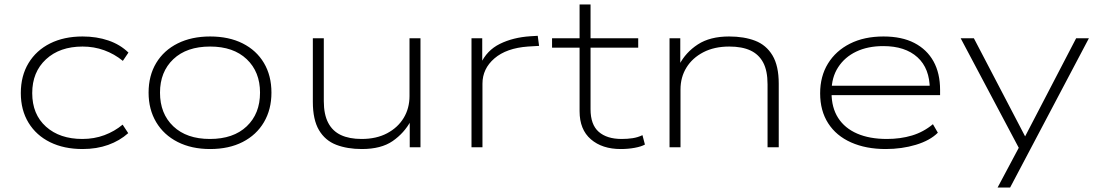

<svg xmlns="http://www.w3.org/2000/svg" viewBox="-20 -658 4918 858"><path d="M349 8Q266 8 204 -22.5Q142 -53 107.5 -109.5Q73 -166 73 -242Q73 -319 107.5 -376Q142 -433 204 -464Q266 -495 349 -495Q412 -495 464.5 -477Q517 -459 554 -423L529 -386Q491 -417 445.5 -433.5Q400 -450 349 -450Q247 -450 185.5 -393Q124 -336 124 -242Q124 -147 185.5 -92Q247 -37 348 -37Q401 -37 446.5 -54Q492 -71 528 -101L553 -63Q515 -29 463.5 -10.5Q412 8 349 8Z M919 8Q836 8 774 -23.5Q712 -55 678 -112Q644 -169 644 -244Q644 -320 678 -376.5Q712 -433 774 -464Q836 -495 919 -495Q1003 -495 1064.5 -464Q1126 -433 1159.5 -376.5Q1193 -320 1193 -244Q1193 -169 1159.5 -112Q1126 -55 1064.5 -23.5Q1003 8 919 8ZM918 -37Q1023 -37 1082.5 -93.5Q1142 -150 1142 -244Q1142 -337 1082.5 -393.5Q1023 -450 919 -450Q814 -450 754.5 -393.5Q695 -337 695 -244Q695 -150 754.5 -93.5Q814 -37 918 -37Z M1597 8Q1532 8 1482.5 -11Q1433 -30 1405.5 -76.5Q1378 -123 1378 -203V-487H1427V-206Q1427 -147 1446.5 -109.5Q1466 -72 1503.5 -54.5Q1541 -37 1596 -37Q1662 -37 1710 -62.5Q1758 -88 1784 -131Q1810 -174 1810 -229V-487H1859V0H1811V-118H1816Q1786 -63 1734.5 -27.5Q1683 8 1597 8Z M2087 0V-487H2135V-371H2127Q2155 -433 2214 -462Q2273 -491 2350 -496L2383 -498L2389 -453L2339 -450Q2243 -443 2189.5 -397Q2136 -351 2136 -284V0Z M2754 8Q2671 8 2620.5 -35.5Q2570 -79 2570 -161V-445H2447V-487H2570V-638H2619V-487H2832V-445H2619V-170Q2619 -101 2655.5 -69Q2692 -37 2758 -37Q2784 -37 2807 -40.5Q2830 -44 2851 -54L2862 -12Q2846 -3 2816.5 2.5Q2787 8 2754 8Z M2972 0V-487H3020V-368H3015Q3044 -424 3098.5 -459.5Q3153 -495 3238 -495Q3305 -495 3354.5 -476Q3404 -457 3432 -410.5Q3460 -364 3460 -284V0H3410V-281Q3410 -342 3390.5 -378.5Q3371 -415 3333.5 -432.5Q3296 -450 3239 -450Q3172 -450 3123 -424.5Q3074 -399 3047.5 -356Q3021 -313 3021 -258V0Z M3938 8Q3850 8 3783.5 -21.5Q3717 -51 3681 -107Q3645 -163 3645 -241Q3645 -317 3680 -374Q3715 -431 3778.5 -463Q3842 -495 3928 -495Q4010 -495 4066 -466Q4122 -437 4151.5 -384Q4181 -331 4181 -256V-233H3675V-275H4159L4135 -259Q4135 -352 4080 -402Q4025 -452 3927 -452Q3858 -452 3806.5 -427.5Q3755 -403 3725.5 -357.5Q3696 -312 3696 -250V-243Q3696 -177 3725.5 -131Q3755 -85 3810.5 -61Q3866 -37 3943 -37Q4004 -37 4055.5 -52.5Q4107 -68 4149 -103L4171 -65Q4136 -30 4073 -11Q4010 8 3938 8Z M4438 180 4544 -19V24L4273 -487H4332L4567 -37H4555L4789 -487H4846L4494 180Z"/></svg>

Font: Nunito Sans 10pt Expanded ExtraLight
Style: Regular
Weight: 250
Width: 7
Designer: Vernon Adams
Foundry: Vernon Adams
Version: Version 3.101;gftools[0.9.27]